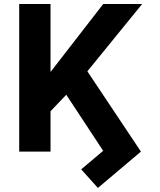

<svg xmlns="http://www.w3.org/2000/svg" viewBox="-20 -747 788 946"><path d="M229 -727.3H74.6V0H229V-198.9L306.5 -280.2L488.3 -3.9L380 87.4L462.4 179L674.4 0L410.5 -395.6L680.4 -727.3H488.6L229 -392.4Z"/></svg>

Font: Margiela Sans
Style: Bold
Weight: 700
Designer: Stefan Endress, Andreas Faust
Version: Version 1.100;FEAKit 1.0